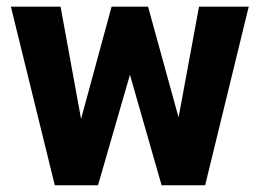

<svg xmlns="http://www.w3.org/2000/svg" viewBox="-20 -548 770 568"><path d="M206.5 -147 310.1 -528.3H406.2L373.5 -358.4L270 0H191.4ZM159.2 -528.3 228.5 -148.4 235.8 0H142.1L12.2 -528.3ZM500 -155.8 568.8 -528.3H715.8L586.9 0H493.2ZM418 -528.3 522.5 -148.9 537.6 0H458L355.5 -357.9L324.2 -528.3Z"/></svg>

Font: Roboto ExtraBold
Style: Regular
Weight: 800
Designer: Christian Robertson
Foundry: Google
Version: Version 3.009; 2024